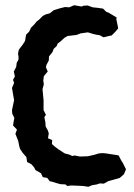

<svg xmlns="http://www.w3.org/2000/svg" viewBox="-20 -701 513 736"><path d="M319 15 299 12 280 11 254 10 238 12 231 6 212 5 197 1 178 -5 171 -6 161 -19 144 -22 137 -37 116 -49 111 -59 101 -71 84 -80 81 -99 67 -115 57 -130 54 -140 50 -160 45 -173 39 -188 45 -204 30 -220 32 -233 35 -249 27 -265 26 -279 34 -317 30 -340 26 -364 34 -383 30 -395 37 -408 33 -427 42 -444 44 -460 51 -473V-484L49 -495L52 -510L67 -530L76 -544L80 -568L92 -580L99 -595L111 -607L121 -619L129 -625L144 -640L156 -646L171 -650L186 -662L209 -669L229 -674L246 -673L264 -681L293 -676L300 -679L316 -680L335 -673L354 -671L375 -668L387 -656L397 -652L427 -634L426 -627L431 -603L433 -592L421 -578L408 -565L397 -563L377 -558L362 -566L349 -568L336 -571L317 -577L289 -573L273 -567L239 -563L227 -556L213 -543L201 -534L197 -524L186 -514L181 -501L168 -485L167 -469L158 -452L156 -443L163 -427L148 -409L146 -392L148 -378L143 -359L146 -327L147 -316V-279L156 -261L150 -252L154 -232L155 -216L163 -202L167 -190L164 -171L180 -164L179 -149L190 -139L205 -128L228 -113L247 -108L257 -103L266 -105L286 -101L317 -102L343 -108L359 -113L373 -114L386 -113L405 -110L425 -107L435 -105L444 -87L450 -78L463 -52L455 -33L439 -19L415 -12L396 -7L378 3L363 2L351 6L333 9Z"/></svg>

Font: Winky Rough Medium
Style: Regular
Weight: 500
Designer: Simon Atzbach
Foundry: typofactur
Version: Version 1.206; ttfautohint (v1.8.4.7-5d5b)